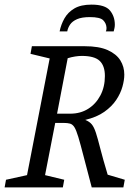

<svg xmlns="http://www.w3.org/2000/svg" viewBox="-28 -811 583 831"><path d="M-8 0 -2 -33 89 -53 187 -558 104 -578 110 -611H338Q401 -611 438.5 -594Q476 -577 493 -549.5Q510 -522 510 -488Q510 -465 502 -436Q494 -407 475 -378.5Q456 -350 423.5 -327Q391 -304 341 -292Q359 -285 369 -273Q379 -261 387 -236.5Q395 -212 406 -168.5Q417 -125 438 -55L512 -33L506 0H369Q347 -83 333.5 -135.5Q320 -188 311 -218Q302 -248 294 -260.5Q286 -273 275 -276Q264 -279 247 -279H211L167 -53L250 -33L244 0ZM219 -319H276Q320 -319 353.5 -340Q387 -361 406.5 -398Q426 -435 426 -482Q426 -526 403.5 -547.5Q381 -569 326 -569Q313 -569 297 -566.5Q281 -564 265 -559ZM230 -675Q236 -705 251 -731.5Q266 -758 294 -774.5Q322 -791 368 -791Q427 -791 448 -765.5Q469 -740 469 -704Q469 -697 467.5 -689.5Q466 -682 464 -675H430Q432 -679 432.5 -683Q433 -687 433 -691Q432 -710 418.5 -723.5Q405 -737 361 -737Q326 -737 305.5 -728Q285 -719 275.5 -705Q266 -691 263 -675Z"/></svg>

Font: Manuale
Style: Italic
Weight: 400
Italic angle: -11°
Designer: Eduardo Tunni / Pablo Cosgaya
Foundry: Eduardo Tunni / Pablo Cosgaya
Version: Version 1.002